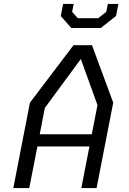

<svg xmlns="http://www.w3.org/2000/svg" viewBox="-20 -961 660 981"><path d="M48 0H129.5L171 -212.5H437L395.5 0H473.5L558.5 -436.5L450 -730H355.5L133 -436.5ZM183 -275 209 -409.5 393 -659.5 478 -424 449 -275ZM290.5 -879 344.5 -818H495L573 -879.5L585 -941H531L523 -900.5L481.5 -868H377.5L348.5 -900.5L356.5 -941H302.5Z"/></svg>

Font: Monaspace Krypton Light
Style: Italic
Weight: 300
Italic angle: -11°
Designer: Riley Cran & the Lettermatic Team
Foundry: Lettermatic
Version: Version 1.101 (Monaspace Krypton)